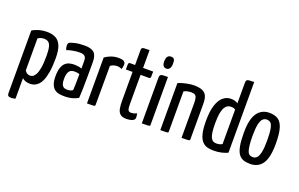

<svg xmlns="http://www.w3.org/2000/svg" viewBox="-106 -1182 2839 1826"><g transform="rotate(20 1313.5 -269.0)"><path d="M85 197Q64 197 55 189.5Q46 182 46 162V-470Q76 -489 114 -499.5Q152 -510 192 -510Q242 -510 278.5 -492.5Q315 -475 335 -429.5Q355 -384 355 -302Q355 -222 346 -166.5Q337 -111 322 -76Q307 -41 287.5 -22.5Q268 -4 247.5 3Q227 10 206 10Q179 10 158.5 2Q138 -6 127 -18V190Q117 193 106 195Q95 197 85 197ZM181 -63Q193 -63 207 -70Q221 -77 234.5 -100Q248 -123 256.5 -169Q265 -215 265 -293Q265 -353 256.5 -384.5Q248 -416 231 -427.5Q214 -439 188 -439Q154 -439 127 -420V-96Q138 -78 152 -70.5Q166 -63 181 -63Z M554 10Q526 10 500.5 5.5Q475 1 455 -14.5Q435 -30 423 -60Q411 -90 411 -142Q411 -194 422 -226.5Q433 -259 452 -276.5Q471 -294 495 -300Q519 -306 544 -306Q560 -306 581.5 -303Q603 -300 618 -293Q618 -293 618 -307Q618 -321 618 -339.5Q618 -358 618 -372Q618 -396 610.5 -408.5Q603 -421 589.5 -426.5Q576 -432 556 -432Q517 -432 481 -425Q445 -418 423 -409Q416 -421 414 -433.5Q412 -446 412 -456Q412 -463 414.5 -471Q417 -479 423 -483Q436 -491 477 -500.5Q518 -510 575 -510Q640 -510 669.5 -483Q699 -456 699 -388V-335Q699 -278 698.5 -220.5Q698 -163 697 -112.5Q696 -62 693 -24Q673 -12 638 -1Q603 10 554 10ZM562 -58Q578 -58 593 -63Q608 -68 614 -75Q616 -91 616.5 -119Q617 -147 617.5 -178Q618 -209 618 -236Q608 -241 594.5 -243Q581 -245 571 -245Q555 -245 541.5 -241.5Q528 -238 518 -227.5Q508 -217 502 -197Q496 -177 496 -144Q496 -117 500.5 -100Q505 -83 514 -73.5Q523 -64 535 -61Q547 -58 562 -58Z M781 0V-465Q810 -486 845 -498Q880 -510 917 -510Q956 -510 971.5 -499.5Q987 -489 987 -468Q987 -460 985 -446.5Q983 -433 978 -420Q967 -426 955 -429Q943 -432 930 -432Q913 -432 895.5 -426.5Q878 -421 864 -410L863 -16Q863 -8 859.5 -5Q856 -2 839 -1Q822 0 781 0Z M1181 10Q1139 10 1118.5 -8.5Q1098 -27 1092 -60.5Q1086 -94 1086 -139V-430H1018Q1018 -462 1018.5 -476.5Q1019 -491 1023 -495.5Q1027 -500 1035 -500H1086V-652Q1086 -667 1092.5 -672.5Q1099 -678 1116.5 -679Q1134 -680 1167 -680V-500H1269Q1269 -469 1268.5 -454Q1268 -439 1264.5 -434.5Q1261 -430 1253 -430H1167V-139Q1167 -118 1168.5 -99.5Q1170 -81 1177.5 -70.5Q1185 -60 1203 -60Q1220 -60 1233 -63.5Q1246 -67 1261 -75Q1263 -67 1265 -57Q1267 -47 1267 -34Q1267 -16 1253.5 -6.5Q1240 3 1220.5 6.5Q1201 10 1181 10Z M1336 0V-463Q1336 -482 1343 -489.5Q1350 -497 1368 -498.5Q1386 -500 1419 -500V-16Q1419 -8 1415.5 -5Q1412 -2 1395 -1Q1378 0 1336 0ZM1375 -569Q1356 -570 1345 -583.5Q1334 -597 1334 -632Q1335 -659 1346 -675.5Q1357 -692 1381 -692Q1404 -692 1413 -679Q1422 -666 1421 -634Q1421 -604 1409.5 -586.5Q1398 -569 1375 -569Z M1523 0V-476Q1543 -485 1570 -492.5Q1597 -500 1626 -505Q1655 -510 1682 -510Q1734 -510 1765 -496.5Q1796 -483 1809 -454Q1822 -425 1822 -376V-16Q1822 -8 1818 -5Q1814 -2 1797 -1Q1780 0 1738 0V-352Q1738 -399 1727 -419Q1716 -439 1679 -439Q1662 -439 1641 -435Q1620 -431 1604 -421V-16Q1604 -8 1600.5 -5Q1597 -2 1580 -1Q1563 0 1523 0Z M2063 10Q2030 10 2001 2.5Q1972 -5 1949 -29.5Q1926 -54 1913.5 -102.5Q1901 -151 1901 -232Q1901 -331 1921.5 -392.5Q1942 -454 1976.5 -482Q2011 -510 2054 -510Q2077 -510 2095 -505Q2113 -500 2125 -490V-698Q2125 -717 2131.5 -724.5Q2138 -732 2156 -733.5Q2174 -735 2206 -735V-20Q2182 -8 2145.5 1Q2109 10 2063 10ZM2066 -63Q2083 -63 2098 -66.5Q2113 -70 2125 -78V-426Q2116 -434 2105.5 -436.5Q2095 -439 2079 -439Q2063 -439 2047 -431Q2031 -423 2018 -401.5Q2005 -380 1998 -341.5Q1991 -303 1991 -241Q1991 -184 1996 -149Q2001 -114 2011 -95.5Q2021 -77 2034.5 -70Q2048 -63 2066 -63Z M2435 10Q2397 10 2367.5 0.5Q2338 -9 2318 -36Q2298 -63 2288 -114.5Q2278 -166 2278 -250Q2278 -387 2322 -448.5Q2366 -510 2444 -510Q2497 -510 2531.5 -488Q2566 -466 2583 -410Q2600 -354 2600 -253Q2600 -113 2558 -51.5Q2516 10 2435 10ZM2437 -59Q2459 -59 2475.5 -74.5Q2492 -90 2502 -132Q2512 -174 2512 -252Q2512 -332 2504 -372.5Q2496 -413 2481 -427Q2466 -441 2441 -441Q2419 -441 2402 -425.5Q2385 -410 2375.5 -368Q2366 -326 2366 -248Q2366 -187 2371 -149Q2376 -111 2384.5 -91.5Q2393 -72 2407 -65.5Q2421 -59 2437 -59Z"/></g></svg>

Font: Yanone Kaffeesatz
Style: Regular
Weight: 400
Designer: Yanone (Cyrillic: Daniel Pouzeot, Huerta Tipografica, and Cyreal)
Foundry: Yanone
Version: Version 2.003